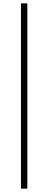

<svg xmlns="http://www.w3.org/2000/svg" viewBox="-20 -849 288 1145"><path d="M105 276V-829H143V276Z"/></svg>

Font: Noto Sans JP Thin ExtraLight
Style: Regular
Weight: 250
Version: Version 2.004-H2;hotconv 1.0.118;makeotfexe 2.5.65603